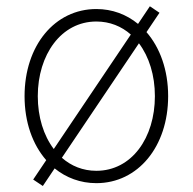

<svg xmlns="http://www.w3.org/2000/svg" viewBox="-20 -584 625 623"><path d="M119 19.5 157.3 -37.6C195 -7.1 241.1 10.3 292.6 10.3C427.6 10.3 525.6 -108.3 525.6 -272C525.6 -356.5 499.3 -429.3 455.3 -479.8L497.5 -542.6L466.3 -563.6L427.9 -506.4C390.3 -537.3 344.1 -554.7 292.6 -554.7C157.7 -554.7 59.7 -436.1 59.7 -272C59.7 -187.1 85.9 -114.7 130 -64.3L87.7 -1.4ZM292.6 -29.8C248.9 -29.8 210.9 -45.5 180.8 -72.1L430.8 -443.5C463.8 -399.9 482.6 -339.5 482.6 -272C482.6 -136.7 407.3 -29.8 292.6 -29.8ZM154.5 -100.5C121.4 -144.2 102.6 -204.5 102.6 -272C102.6 -406.6 178.6 -514.2 292.6 -514.2C336.3 -514.2 374.3 -498.6 404.5 -471.9Z"/></svg>

Font: Karasuma Gothic
Style: Thin
Weight: 200
Designer: Rasmus Andersson / Ryoko Ishizuka
Foundry: rsms
Version: Version 1.00